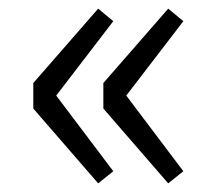

<svg xmlns="http://www.w3.org/2000/svg" viewBox="-20 -498 459 444"><path d="M57 -247V-306L207 -478L242 -449L110 -277L242 -102L207 -74ZM219 -247V-306L369 -478L404 -449L272 -277L404 -102L369 -74Z"/></svg>

Font: Nebula Sans Book
Style: Regular
Weight: 400
Designer: Paul D. Hunt for Adobe (as Source Sans)
Foundry: Nebula Entertainment & Broadcasting LLC
Version: Version 1.010